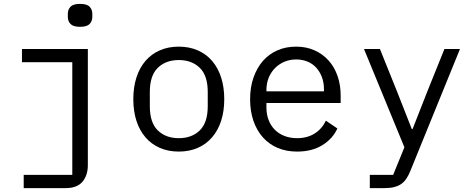

<svg xmlns="http://www.w3.org/2000/svg" viewBox="-20 -768 2440 988"><path d="M102 132H352V-448H93V-516H432V82Q432 134 404.5 167Q377 200 318 200H102ZM392 -630Q357 -630 343 -644.5Q329 -659 329 -681V-697Q329 -719 343 -733.5Q357 -748 392 -748Q427 -748 441 -733.5Q455 -719 455 -697V-681Q455 -659 441 -644.5Q427 -630 392 -630Z M900 12Q846 12 802.5 -7Q759 -26 728.5 -61.5Q698 -97 682 -146.5Q666 -196 666 -258Q666 -319 682 -369Q698 -419 728.5 -454.5Q759 -490 802.5 -509Q846 -528 900 -528Q954 -528 997.5 -509Q1041 -490 1071.5 -454.5Q1102 -419 1118 -369Q1134 -319 1134 -258Q1134 -196 1118 -146.5Q1102 -97 1071.5 -61.5Q1041 -26 997.5 -7Q954 12 900 12ZM900 -57Q967 -57 1008 -97Q1049 -137 1049 -221V-295Q1049 -379 1008 -419Q967 -459 900 -459Q833 -459 792 -419Q751 -379 751 -295V-221Q751 -137 792 -97Q833 -57 900 -57Z M1509 12Q1453 12 1408.5 -7Q1364 -26 1332.5 -61.5Q1301 -97 1284 -146.5Q1267 -196 1267 -257Q1267 -319 1284.5 -369Q1302 -419 1333 -454.5Q1364 -490 1407.5 -509Q1451 -528 1504 -528Q1556 -528 1598.5 -509Q1641 -490 1671 -456.5Q1701 -423 1717 -377Q1733 -331 1733 -276V-238H1351V-214Q1351 -180 1362 -151Q1373 -122 1393.5 -101Q1414 -80 1443.5 -68.5Q1473 -57 1509 -57Q1561 -57 1599 -81Q1637 -105 1657 -147L1716 -107Q1693 -55 1639.5 -21.5Q1586 12 1509 12ZM1504 -462Q1471 -462 1443 -450Q1415 -438 1394.5 -417Q1374 -396 1362.5 -367.5Q1351 -339 1351 -305V-298H1647V-309Q1647 -343 1636.5 -371Q1626 -399 1607.5 -419.5Q1589 -440 1562.5 -451Q1536 -462 1504 -462Z M2267 -516H2347L2091 113Q2082 135 2071 151.5Q2060 168 2045 178.5Q2030 189 2009 194.5Q1988 200 1959 200H1883V132H2003L2061 -10L1853 -516H1935L2022 -300L2099 -104H2103L2180 -300Z"/></svg>

Font: IBM Plox Mono
Style: Regular
Weight: 400
Monospace: yes
Designer: Mike Abbink, Paul van der Laan, Pieter van Rosmalen
Foundry: Bold Monday
Version: Version 2.1